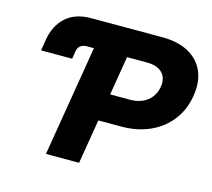

<svg xmlns="http://www.w3.org/2000/svg" viewBox="-104 -853 1079 978"><g transform="rotate(15 435.5 -364.0)"><path d="M56.2 -502.9 65.9 -562Q78.6 -638.7 127.9 -683.1Q177.2 -727.5 260.3 -727.5H338.9L314.5 -583.5H277.8Q255.9 -583.5 242.7 -573.2Q229.5 -563 226.6 -542.5L220.2 -502.9ZM216.8 0 337.4 -727.5H634.3Q718.3 -727.5 774.2 -697Q830.1 -666.5 854.5 -610.8Q878.9 -555.2 866.2 -479.5Q854 -404.3 811.3 -349.1Q768.6 -293.9 701.9 -263.9Q635.3 -233.9 551.3 -233.9H356.9L380.4 -377.4H559.6Q596.2 -377.4 624.3 -390.1Q652.3 -402.8 670.2 -426Q688 -449.2 693.4 -480.5Q698.7 -512.2 688.5 -535.2Q678.2 -558.1 654.3 -570.6Q630.4 -583 593.3 -583H488.3L391.6 0Z"/></g></svg>

Font: Inter 28pt ExtraBold
Style: Italic
Weight: 800
Italic angle: -9.3988°
Designer: Rasmus Andersson
Foundry: rsms
Version: Version 4.001;git-66647c0bb